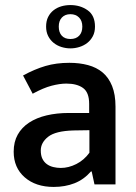

<svg xmlns="http://www.w3.org/2000/svg" viewBox="-20 -728 535 758"><path d="M71 -430Q117 -455 159.5 -467.5Q202 -480 254 -480Q294 -480 327.5 -471Q361 -462 385 -442Q409 -422 422.5 -388.5Q436 -355 436 -307V0H353L342 -51H339Q311 -19 274 -4.5Q237 10 192 10Q121 10 77.5 -28Q34 -66 34 -129Q34 -168 50 -196.5Q66 -225 95 -244Q124 -263 164 -272.5Q204 -282 252 -282H332V-318Q332 -363 308 -380.5Q284 -398 242 -398Q216 -398 183.5 -389.5Q151 -381 109 -358ZM333 -214 270 -213Q199 -211 170 -188Q141 -165 141 -134Q141 -114 147.5 -101Q154 -88 165 -80Q176 -72 190.5 -68.5Q205 -65 220 -65Q251 -65 281.5 -80.5Q312 -96 333 -125ZM162 -623Q162 -645 170 -661Q178 -677 191.5 -687.5Q205 -698 222 -703Q239 -708 258 -708Q297 -708 326 -687.5Q355 -667 355 -623Q355 -601 346.5 -585Q338 -569 324.5 -558.5Q311 -548 293.5 -542.5Q276 -537 258 -537Q240 -537 222.5 -542.5Q205 -548 191.5 -559Q178 -570 170 -586Q162 -602 162 -623ZM212 -623Q212 -600 224 -587Q236 -574 258 -574Q280 -574 292.5 -587Q305 -600 305 -623Q305 -646 292 -659Q279 -672 258 -672Q237 -672 224.5 -659Q212 -646 212 -623Z"/></svg>

Font: Mukta Malar Medium
Style: Regular
Weight: 500
Designer: Aadarsh Rajan, Girish Dalvi, Yashodeep Gholap
Foundry: Ek Type
Version: Version 2.538;PS 1.000;hotconv 16.6.51;makeotf.lib2.5.65220;